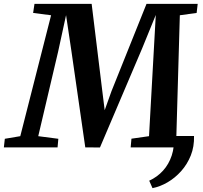

<svg xmlns="http://www.w3.org/2000/svg" viewBox="-60 -763 1050 994"><path d="M944.5 -59Q946 -4 927.8 41.8Q909.5 87.5 877.8 123Q846 158.5 807.2 181Q768.5 203.5 729.5 211L712.5 172.5Q754 153.5 784 120.5Q814 87.5 829 42.2Q844 -3 840.5 -59ZM-40 0 -35 -44.5 45 -58 204.5 -684 111.5 -696 118.5 -743H414.5L470 -288.5L482 -192.5L517 -290.5L698.5 -743H963.5L958 -696L871 -684L853 -58L939.5 -44.5L935.5 0H616.5L620.5 -45L711.5 -58L735.5 -488.5L746.5 -685.5L675.5 -511.5L457.5 0.5L381.5 0L309.5 -500L282 -684.5L241 -496L138 -58L242 -44.5L238 0Z"/></svg>

Font: Merriweather 28pt
Style: Bold Italic
Weight: 700
Italic angle: -7.8°
Version: Version 2.101